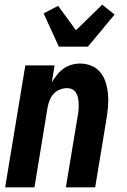

<svg xmlns="http://www.w3.org/2000/svg" viewBox="-20 -799 540 819"><path d="M2 0 88 -520H213L201 -448Q211 -464 223 -479.5Q235 -495 250.5 -506Q266 -517 284.5 -522.5Q303 -528 321 -528Q347 -528 370 -518.5Q393 -509 408 -490.5Q423 -472 430.5 -448.5Q438 -425 440.5 -399.5Q443 -374 441 -348Q439 -322 435 -297L386 0H261L313 -314Q315 -325 315.5 -337Q316 -349 315.5 -360.5Q315 -372 312.5 -383Q310 -394 304 -403.5Q298 -413 288 -418Q278 -423 266 -423Q251 -423 235.5 -417Q220 -411 209 -399Q198 -387 192 -372Q186 -357 183 -341L127 0ZM231 -600 166 -742 228 -774 304 -670 416 -779 469 -737 355 -600Z"/></svg>

Font: Iosevka Term Curly XBd Obl
Style: Regular
Weight: 800
Italic angle: -9°
Designer: Belleve Invis
Foundry: Belleve Invis
Version: Version 32.3.0